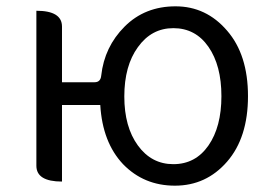

<svg xmlns="http://www.w3.org/2000/svg" viewBox="-20 -574 857 607"><path d="M528 -55Q598 -55 639 -114Q680 -173 680 -270Q680 -367 639 -426Q598 -485 528 -485Q459 -485 416 -425Q373 -366 373 -269Q373 -173 416 -114Q459 -55 528 -55ZM533 13Q435 13 369 -55Q304 -124 297 -242H176V0Q95 0 95 -50V-540Q176 -540 176 -490V-314H279Q298 -314 300 -335Q310 -426 374 -490Q438 -554 535 -554Q632 -554 698 -477Q764 -401 764 -270Q764 -139 698 -63Q632 13 533 13Z"/></svg>

Font: Swei Half Moon CJK TC
Style: DemiLight
Weight: 350
Version: Version 2.125